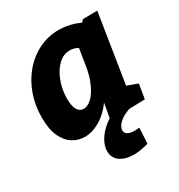

<svg xmlns="http://www.w3.org/2000/svg" viewBox="-182 -675 958 1025"><g transform="rotate(-30 297.0 -162.0)"><path d="M167 14Q127 14 93 -7.5Q59 -29 38.5 -73.5Q18 -118 18 -190Q18 -265 41.5 -330.5Q65 -396 107.5 -445.5Q150 -495 207 -523Q264 -551 329 -551Q375 -551 422 -536Q469 -521 515 -487L441 -503L471 -536L560 -537L480 -31L422 -139L558 -89L543 0L328 6L357 -157L406 -248Q392 -164 353.5 -105.5Q315 -47 265 -16.5Q215 14 167 14ZM236 -119Q254 -119 273 -132Q292 -145 308.5 -169.5Q325 -194 338.5 -229Q352 -264 359 -308L381 -445L408 -392Q386 -410 366 -418.5Q346 -427 326 -427Q295 -427 269.5 -408.5Q244 -390 225 -359Q206 -328 195.5 -289Q185 -250 185 -209Q185 -164 198.5 -141.5Q212 -119 236 -119ZM348 227Q294 227 262 204Q230 181 230 140Q230 109 249.5 75Q269 41 307.5 10Q346 -21 406 -42L455 0Q410 13 383 36.5Q356 60 356 84Q356 101 371 109.5Q386 118 411 118Q418 118 426 117.5Q434 117 442 116L437 212Q413 219 390.5 223Q368 227 348 227Z"/></g></svg>

Font: Bitter Thin ExtraBold
Style: Italic
Weight: 800
Italic angle: -9°
Version: Version 2.002